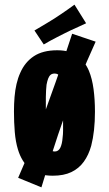

<svg xmlns="http://www.w3.org/2000/svg" viewBox="-20 -745 467 825"><path d="M207 10Q143 10 108 -20Q73 -50 57 -103Q47 -136 43.5 -177.5Q40 -219 40 -266Q40 -299 42.5 -328.5Q45 -358 51 -384Q57 -410 67 -432Q87 -478 125.5 -503.5Q164 -529 226 -529Q279 -529 311.5 -506Q344 -483 362 -441Q376 -407 382 -362Q388 -317 388 -265Q388 -223 384 -186.5Q380 -150 372 -119Q361 -79 340 -50Q319 -21 286.5 -5.5Q254 10 207 10ZM215 -94Q231 -94 239 -110Q247 -126 249 -154Q251 -168 251 -184Q251 -200 251 -218.5Q251 -237 251 -259Q250 -295 250 -323.5Q250 -352 248 -372Q245 -401 238 -415Q231 -429 215 -429Q204 -429 197.5 -423.5Q191 -418 187 -407.5Q183 -397 180 -381Q179 -370 178 -357Q177 -344 177 -328.5Q177 -313 177 -296Q177 -279 177 -259Q177 -227 177.5 -201.5Q178 -176 180 -156Q183 -126 191 -110Q199 -94 215 -94ZM158 60 58 19Q72 -12 92 -60Q112 -108 134.5 -164.5Q157 -221 177 -275Q197 -330 218.5 -390.5Q240 -451 259 -506.5Q278 -562 290 -600L391 -566Q374 -529 354 -482.5Q334 -436 314.5 -388.5Q295 -341 278.5 -300Q262 -259 252 -231Q242 -203 229.5 -166Q217 -129 204 -88Q191 -47 179 -8.5Q167 30 158 60ZM168 -554 128 -614Q142 -622 156 -630.5Q170 -639 184.5 -647.5Q199 -656 213 -665Q228 -675 242.5 -684.5Q257 -694 271.5 -704.5Q286 -715 300 -725L350 -645Q333 -637 316.5 -629.5Q300 -622 284.5 -615Q269 -608 254 -600Q240 -593 225.5 -585.5Q211 -578 197 -570.5Q183 -563 168 -554Z"/></svg>

Font: Truculenta Black
Style: Regular
Weight: 900
Version: Version 1.002